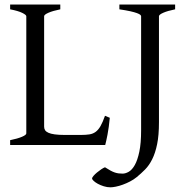

<svg xmlns="http://www.w3.org/2000/svg" viewBox="-20 -635 821 841"><path d="M460.9 -119.1Q457 -76.7 450.9 -45.4Q444.8 -14.2 440.9 0H24.4V-21Q57.6 -27.8 76.4 -35.9Q95.2 -43.9 95.2 -50.8V-564Q95.2 -569.8 77.4 -578.6Q59.6 -587.4 24.4 -594.2V-615.2H244.1V-594.2Q210.9 -587.4 192.1 -579.1Q173.3 -570.8 173.3 -564V-80.1Q173.3 -71.3 177.5 -64.7Q181.6 -58.1 191.9 -53.5Q202.1 -48.8 219.7 -46.4Q237.3 -43.9 264.2 -43.9H334Q356.4 -43.9 371.8 -46.4Q387.2 -48.8 398.9 -57.4Q410.6 -65.9 420.2 -82.5Q429.7 -99.1 439.9 -127.9ZM747.1 -594.2Q713.9 -587.4 695.1 -579.1Q676.3 -570.8 676.3 -564V-100.1Q676.3 -42 668.2 -3.2Q660.2 35.6 646.7 62.5Q633.3 89.4 615.7 107.2Q598.1 125 579.1 140.6Q565.9 151.4 550 159.7Q534.2 168 518.1 173.8Q502 179.7 487.5 182.6Q473.1 185.5 463.9 185.5Q449.2 185.5 434.6 180.9Q419.9 176.3 408.7 170.2Q397.5 164.1 390.4 157.5Q383.3 150.9 383.3 146.5Q383.3 142.6 389.6 135.3Q396 127.9 404.8 120.6Q413.6 113.3 423.3 106.7Q433.1 100.1 439.9 97.7Q453.6 106.4 463.9 112.1Q474.1 117.7 482.9 120.6Q491.7 123.5 499.8 124.5Q507.8 125.5 517.1 125.5Q529.8 125.5 544.2 117.2Q558.6 108.9 570.6 87.6Q582.5 66.4 590.3 29.3Q598.1 -7.8 598.1 -64.9V-564Q598.1 -566.9 594.2 -570.3Q590.3 -573.7 579.8 -577.6Q569.3 -581.5 550.8 -585.7Q532.2 -589.8 502.9 -594.2V-615.2H747.1Z"/></svg>

Font: Gentium Plus Eur
Style: Regular
Weight: 400
Designer: J. Victor Gaultney, Annie Olsen, Iska Routamaa, Becca Hirsbrunner
Foundry: SIL International
Version: Version 5.000